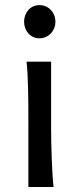

<svg xmlns="http://www.w3.org/2000/svg" viewBox="-20 -743 316 763"><path d="M183.1 -498H85.4C91.8 -446.8 92.8 -354 92.8 -258.8V0H192.9C186.5 -52.2 183.1 -168.9 183.1 -231.9ZM75.7 -656.7C75.7 -620.6 100.6 -590.8 136.7 -590.8C173.3 -590.8 200.2 -620.6 200.2 -656.7C200.2 -692.9 173.3 -722.7 136.7 -722.7C100.6 -722.7 75.7 -692.9 75.7 -656.7Z"/></svg>

Font: Andika
Style: Regular
Weight: 400
Designer: Victor Gaultney, Annie Olsen, Julie Remington, Don Collingsworth, Eric Hays
Foundry: SIL International
Version: Version 1.000